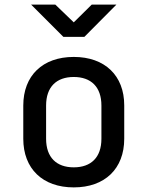

<svg xmlns="http://www.w3.org/2000/svg" viewBox="-20 -805 640 833"><path d="M346 -645 485 -785H378L300 -708L220 -785H115L255 -645ZM300 8C435 8 519 -73 519 -203V-348C519 -477 435 -558 300 -558C165 -558 81 -477 81 -347V-203C81 -73 165 8 300 8ZM300 -79C225 -79 180 -122 180 -203V-347C180 -428 225 -471 300 -471C375 -471 420 -428 420 -347V-203C420 -122 375 -79 300 -79Z"/></svg>

Font: Tekne LDO Medium
Style: Regular
Weight: 500
Monospace: yes
Designer: Alessio Laiso, Mario Rullo, Paolo Rosset
Foundry: Alessio Laiso
Version: Version 1.000;hotconv 1.0.109;makeotfexe 2.5.65596